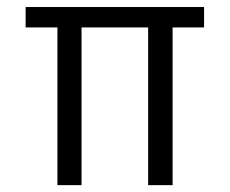

<svg xmlns="http://www.w3.org/2000/svg" viewBox="-20 -540 670 560"><path d="M412.1 -460H217.8V0H147.5V-460H54.7V-519.5H575.2V-460H483.4V0H412.1Z"/></svg>

Font: Mgen+ 1c regular
Style: Regular
Weight: 400
Designer: [Source Han Sans]
Ryoko NISHIZUKA  (kana & ideographs); Paul D. Hunt (Latin, Greek & Cyrillic); Wenlong ZHANG  (bopomofo
Version: Version 1.059.20150602